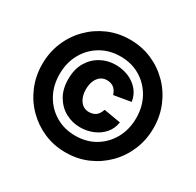

<svg xmlns="http://www.w3.org/2000/svg" viewBox="-166 -926 1174 1151"><g transform="rotate(30 421.0 -350.0)"><path d="M36 -350Q36 -431 65.5 -502Q95 -573 148 -626.5Q201 -680 270.5 -710Q340 -740 421 -740Q502 -740 571.5 -710Q641 -680 694 -626.5Q747 -573 776.5 -502Q806 -431 806 -350Q806 -269 776.5 -198Q747 -127 694 -73.5Q641 -20 571.5 10Q502 40 421 40Q340 40 270.5 10Q201 -20 148 -73.5Q95 -127 65.5 -198Q36 -269 36 -350ZM686 -350Q686 -429 651.5 -491Q617 -553 557.5 -588.5Q498 -624 421 -624Q345 -624 285 -588.5Q225 -553 190.5 -491Q156 -429 156 -350Q156 -271 190.5 -209Q225 -147 285 -111.5Q345 -76 421 -76Q498 -76 557.5 -111.5Q617 -147 651.5 -209Q686 -271 686 -350ZM497 -299 614 -279Q607 -233 578.5 -200.5Q550 -168 508.5 -151Q467 -134 421 -134Q367 -134 320.5 -159Q274 -184 245 -232.5Q216 -281 216 -350Q216 -420 245 -468Q274 -516 320.5 -541Q367 -566 421 -566Q468 -566 509.5 -549Q551 -532 579 -499.5Q607 -467 614 -421L497 -401Q486 -434 467 -447Q448 -460 421 -460Q384 -460 361 -429.5Q338 -399 338 -350Q338 -301 361 -270.5Q384 -240 421 -240Q448 -240 467 -253Q486 -266 497 -299Z"/></g></svg>

Font: Haskoy ExtraBold
Style: Regular
Weight: 800
Designer: Ertekin Erdin
Foundry: Ertekin Erdin
Version: Version 2.000; ttfautohint (v1.8.4.7-5d5b)